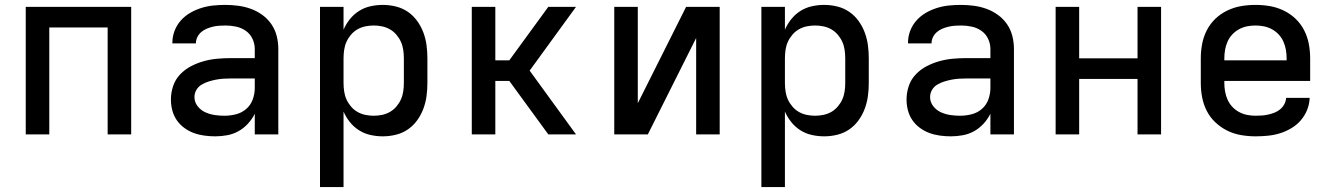

<svg xmlns="http://www.w3.org/2000/svg" viewBox="-20 -548 5440 783"><path d="M85 0V-520H515V0H419V-436H181V0Z M858 8Q836 8 813.5 5Q791 2 770.5 -5.5Q750 -13 731.5 -26.5Q713 -40 700.5 -58.5Q688 -77 682.5 -98.5Q677 -120 677 -142Q677 -170 686 -197Q695 -224 714.5 -244.5Q734 -265 759 -278Q784 -291 811 -298.5Q838 -306 866 -308.5Q894 -311 921 -311H1019V-348Q1019 -370 1009.5 -390Q1000 -410 982 -422.5Q964 -435 942.5 -439.5Q921 -444 899 -444Q886 -444 873 -443Q860 -442 847.5 -439Q835 -436 823 -431Q811 -426 801 -417.5Q791 -409 785 -397Q779 -385 779 -372V-371H683V-374Q683 -399 692 -422.5Q701 -446 717.5 -464.5Q734 -483 755.5 -495.5Q777 -508 801 -515.5Q825 -523 849.5 -525.5Q874 -528 899 -528Q925 -528 951.5 -524.5Q978 -521 1003 -512Q1028 -503 1050 -487Q1072 -471 1087 -449Q1102 -427 1108.5 -401Q1115 -375 1115 -348V0H1019V-84Q1008 -62 991 -43.5Q974 -25 952.5 -13Q931 -1 906.5 3.5Q882 8 858 8ZM895 -76Q919 -76 942.5 -82Q966 -88 984 -103.5Q1002 -119 1010.5 -142Q1019 -165 1019 -189V-228H921Q906 -228 890.5 -227Q875 -226 860 -223Q845 -220 830.5 -215.5Q816 -211 802.5 -203Q789 -195 781 -181.5Q773 -168 773 -152Q773 -132 785.5 -115.5Q798 -99 816.5 -90.5Q835 -82 855 -79Q875 -76 895 -76Z M1285 215V-520H1381V-427Q1391 -450 1407 -470Q1423 -490 1444.5 -503.5Q1466 -517 1491 -522.5Q1516 -528 1541 -528Q1568 -528 1594.5 -521.5Q1621 -515 1643 -500Q1665 -485 1681 -463Q1697 -441 1706.5 -415.5Q1716 -390 1719.5 -363.5Q1723 -337 1723 -310V-210Q1723 -183 1719.5 -156.5Q1716 -130 1706.5 -104.5Q1697 -79 1681 -57Q1665 -35 1643 -20Q1621 -5 1594.5 1.5Q1568 8 1541 8Q1516 8 1491 2.5Q1466 -3 1444.5 -16.5Q1423 -30 1407 -50Q1391 -70 1381 -93V215ZM1504 -76Q1521 -76 1538 -79.5Q1555 -83 1570 -91.5Q1585 -100 1596.5 -113.5Q1608 -127 1615 -142.5Q1622 -158 1624.5 -175.5Q1627 -193 1627 -210V-310Q1627 -327 1624.5 -344.5Q1622 -362 1615 -377.5Q1608 -393 1596.5 -406.5Q1585 -420 1570 -428.5Q1555 -437 1538 -440.5Q1521 -444 1504 -444Q1487 -444 1470 -440.5Q1453 -437 1438 -428.5Q1423 -420 1411.5 -406.5Q1400 -393 1393 -377.5Q1386 -362 1383.5 -344.5Q1381 -327 1381 -310V-210Q1381 -193 1383.5 -175.5Q1386 -158 1393 -142.5Q1400 -127 1411.5 -113.5Q1423 -100 1438 -91.5Q1453 -83 1470 -79.5Q1487 -76 1504 -76Z M2216 0 2057 -218H2000V0H1904V-520H2000V-302H2057L2216 -520H2329L2140 -260L2329 0Z M2485 0V-520H2581V-127L2778 -520H2915V0H2819V-393L2622 0Z M3085 215V-520H3181V-427Q3191 -450 3207 -470Q3223 -490 3244.5 -503.5Q3266 -517 3291 -522.5Q3316 -528 3341 -528Q3368 -528 3394.5 -521.5Q3421 -515 3443 -500Q3465 -485 3481 -463Q3497 -441 3506.5 -415.5Q3516 -390 3519.5 -363.5Q3523 -337 3523 -310V-210Q3523 -183 3519.5 -156.5Q3516 -130 3506.5 -104.5Q3497 -79 3481 -57Q3465 -35 3443 -20Q3421 -5 3394.5 1.5Q3368 8 3341 8Q3316 8 3291 2.5Q3266 -3 3244.5 -16.5Q3223 -30 3207 -50Q3191 -70 3181 -93V215ZM3304 -76Q3321 -76 3338 -79.5Q3355 -83 3370 -91.5Q3385 -100 3396.5 -113.5Q3408 -127 3415 -142.5Q3422 -158 3424.5 -175.5Q3427 -193 3427 -210V-310Q3427 -327 3424.5 -344.5Q3422 -362 3415 -377.5Q3408 -393 3396.5 -406.5Q3385 -420 3370 -428.5Q3355 -437 3338 -440.5Q3321 -444 3304 -444Q3287 -444 3270 -440.5Q3253 -437 3238 -428.5Q3223 -420 3211.5 -406.5Q3200 -393 3193 -377.5Q3186 -362 3183.5 -344.5Q3181 -327 3181 -310V-210Q3181 -193 3183.5 -175.5Q3186 -158 3193 -142.5Q3200 -127 3211.5 -113.5Q3223 -100 3238 -91.5Q3253 -83 3270 -79.5Q3287 -76 3304 -76Z M3858 8Q3836 8 3813.5 5Q3791 2 3770.5 -5.5Q3750 -13 3731.5 -26.5Q3713 -40 3700.5 -58.5Q3688 -77 3682.5 -98.5Q3677 -120 3677 -142Q3677 -170 3686 -197Q3695 -224 3714.5 -244.5Q3734 -265 3759 -278Q3784 -291 3811 -298.5Q3838 -306 3866 -308.5Q3894 -311 3921 -311H4019V-348Q4019 -370 4009.5 -390Q4000 -410 3982 -422.5Q3964 -435 3942.5 -439.5Q3921 -444 3899 -444Q3886 -444 3873 -443Q3860 -442 3847.5 -439Q3835 -436 3823 -431Q3811 -426 3801 -417.5Q3791 -409 3785 -397Q3779 -385 3779 -372V-371H3683V-374Q3683 -399 3692 -422.5Q3701 -446 3717.5 -464.5Q3734 -483 3755.5 -495.5Q3777 -508 3801 -515.5Q3825 -523 3849.5 -525.5Q3874 -528 3899 -528Q3925 -528 3951.5 -524.5Q3978 -521 4003 -512Q4028 -503 4050 -487Q4072 -471 4087 -449Q4102 -427 4108.5 -401Q4115 -375 4115 -348V0H4019V-84Q4008 -62 3991 -43.5Q3974 -25 3952.5 -13Q3931 -1 3906.5 3.5Q3882 8 3858 8ZM3895 -76Q3919 -76 3942.5 -82Q3966 -88 3984 -103.5Q4002 -119 4010.5 -142Q4019 -165 4019 -189V-228H3921Q3906 -228 3890.5 -227Q3875 -226 3860 -223Q3845 -220 3830.5 -215.5Q3816 -211 3802.5 -203Q3789 -195 3781 -181.5Q3773 -168 3773 -152Q3773 -132 3785.5 -115.5Q3798 -99 3816.5 -90.5Q3835 -82 3855 -79Q3875 -76 3895 -76Z M4285 0V-520H4381V-310H4619V-520H4715V0H4619V-226H4381V0Z M5100 8Q5071 8 5041.5 3Q5012 -2 4985.5 -15Q4959 -28 4937 -48.5Q4915 -69 4901.5 -95.5Q4888 -122 4882.5 -151Q4877 -180 4877 -210V-310Q4877 -340 4882.5 -369Q4888 -398 4901.5 -424.5Q4915 -451 4936.5 -471.5Q4958 -492 4985 -505Q5012 -518 5041 -523Q5070 -528 5100 -528Q5130 -528 5159 -523Q5188 -518 5215 -505Q5242 -492 5263.5 -471.5Q5285 -451 5298.5 -424.5Q5312 -398 5317.5 -369Q5323 -340 5323 -310V-218H4973V-210Q4973 -192 4976 -175Q4979 -158 4986 -142Q4993 -126 5005 -113Q5017 -100 5032.5 -91.5Q5048 -83 5065.5 -79.5Q5083 -76 5100 -76Q5113 -76 5126.5 -77Q5140 -78 5153 -81Q5166 -84 5178.5 -89Q5191 -94 5201 -102.5Q5211 -111 5217.5 -123Q5224 -135 5225 -149H5321Q5320 -123 5310.5 -99.5Q5301 -76 5284.5 -57Q5268 -38 5246 -25Q5224 -12 5200 -4.5Q5176 3 5150.5 5.5Q5125 8 5100 8ZM4973 -302H5227V-310Q5227 -328 5224 -345Q5221 -362 5214 -378Q5207 -394 5195 -407Q5183 -420 5167.5 -428.5Q5152 -437 5135 -440.5Q5118 -444 5100 -444Q5082 -444 5065 -440.5Q5048 -437 5032.5 -428.5Q5017 -420 5005 -407Q4993 -394 4986 -378Q4979 -362 4976 -345Q4973 -328 4973 -310Z"/></svg>

Font: Iosevka Fixed Curly Md Ex
Style: Regular
Weight: 500
Width: 7
Monospace: yes
Designer: Belleve Invis
Foundry: Belleve Invis
Version: Version 30.1.2